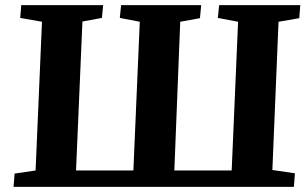

<svg xmlns="http://www.w3.org/2000/svg" viewBox="-20 -730 1205 750"><path d="M33 0 37 -52 119 -64 144 -645 59 -660 63 -710H383L378 -660L302 -646L277 -64H501L526 -645L448 -660L453 -710H766L761 -659L684 -645L661 -64H885L910 -645L831 -660L836 -710H1153L1149 -659L1068 -645L1044 -66L1132 -53L1128 0Z"/></svg>

Font: Literata 36pt
Style: Bold Italic
Weight: 700
Italic angle: -2°
Designer: Latin by Veronika Burian and Jose Scaglione. Greek by Irene Vlachou. Cyrillic by Vera Evstafieva
Foundry: TypeTogether
Version: Version 3.002